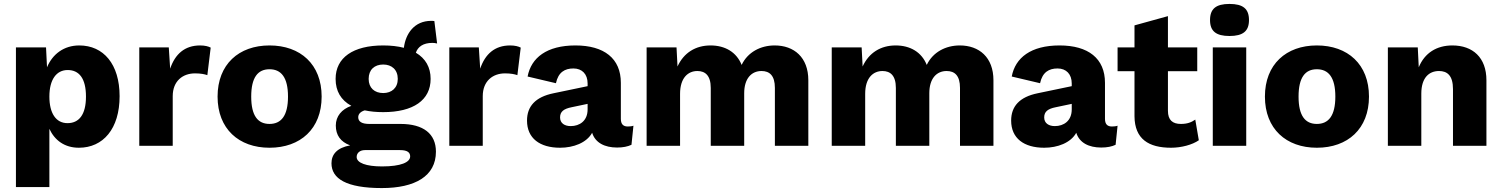

<svg xmlns="http://www.w3.org/2000/svg" viewBox="-20 -741 7634 976"><path d="M61 210H231V-86C258 -28 308 10 381 10C504 10 588 -86 588 -252C588 -415 506 -510 383 -510C305 -510 247 -466 219 -399L214 -500H61ZM323 -115C264 -115 231 -166 231 -250C231 -337 267 -385 324 -385C382 -385 417 -343 417 -250C417 -157 381 -115 323 -115Z M688 0H858V-252C858 -330 910 -368 971 -368C1000 -368 1020 -364 1034 -359L1051 -499C1040 -505 1022 -510 997 -510C919 -510 870 -466 845 -392L838 -500H688Z M1350 -510C1194 -510 1086 -414 1086 -250C1086 -86 1194 10 1350 10C1507 10 1615 -86 1615 -250C1615 -414 1507 -510 1350 -510ZM1350 -389C1409 -389 1444 -348 1444 -250C1444 -152 1409 -111 1350 -111C1291 -111 1257 -152 1257 -250C1257 -348 1291 -389 1350 -389Z M2016 -111H1857C1819 -111 1801 -123 1801 -145C1801 -160 1811 -173 1834 -180C1862 -174 1893 -171 1928 -171C2081 -171 2169 -232 2169 -340C2169 -399 2143 -444 2094 -473C2104 -503 2131 -523 2178 -523C2185 -523 2193 -522 2202 -520L2188 -634C2182 -635 2176 -635 2172 -635C2086 -635 2042 -570 2033 -498C2002 -506 1967 -510 1928 -510C1775 -510 1686 -448 1686 -340C1686 -278 1713 -232 1766 -203C1717 -186 1687 -150 1687 -103C1687 -54 1711 -20 1760 -2C1693 10 1665 44 1665 89C1665 167 1740 215 1921 215C2089 215 2196 155 2196 30C2196 -61 2132 -111 2016 -111ZM1928 -413C1971 -413 2002 -387 2002 -340C2002 -294 1971 -268 1928 -268C1884 -268 1854 -294 1854 -340C1854 -387 1884 -413 1928 -413ZM1922 105C1841 105 1793 87 1793 57C1793 37 1809 22 1835 22H2014C2052 22 2065 35 2065 54C2065 84 2018 105 1922 105Z M2264 0H2434V-252C2434 -330 2486 -368 2547 -368C2576 -368 2596 -364 2610 -359L2627 -499C2616 -505 2598 -510 2573 -510C2495 -510 2446 -466 2421 -392L2414 -500H2264Z M2967 -317V-303L2794 -267C2701 -248 2659 -200 2659 -128C2659 -38 2724 10 2827 10C2895 10 2962 -15 2990 -66C3006 -15 3054 9 3117 9C3147 9 3171 4 3190 -5L3200 -102C3192 -99 3182 -98 3171 -98C3148 -98 3136 -110 3136 -137V-320C3136 -444 3051 -510 2905 -510C2760 -510 2680 -448 2662 -352L2806 -318C2818 -374 2851 -393 2895 -393C2939 -393 2967 -364 2967 -317ZM2827 -144C2827 -174 2846 -188 2886 -196L2967 -213V-185C2967 -126 2926 -100 2881 -100C2851 -100 2827 -114 2827 -144Z M3267 0H3437V-264C3437 -346 3478 -380 3525 -380C3565 -380 3593 -357 3593 -294V0H3763V-267C3763 -342 3800 -380 3851 -380C3892 -380 3919 -357 3919 -294V0H4089V-333C4089 -450 4016 -510 3918 -510C3846 -510 3781 -476 3750 -411C3724 -476 3666 -510 3592 -510C3516 -510 3456 -473 3424 -403L3419 -500H3267Z M4208 0H4378V-264C4378 -346 4419 -380 4466 -380C4506 -380 4534 -357 4534 -294V0H4704V-267C4704 -342 4741 -380 4792 -380C4833 -380 4860 -357 4860 -294V0H5030V-333C5030 -450 4957 -510 4859 -510C4787 -510 4722 -476 4691 -411C4665 -476 4607 -510 4533 -510C4457 -510 4397 -473 4365 -403L4360 -500H4208Z M5428 -317V-303L5255 -267C5162 -248 5120 -200 5120 -128C5120 -38 5185 10 5288 10C5356 10 5423 -15 5451 -66C5467 -15 5515 9 5578 9C5608 9 5632 4 5651 -5L5661 -102C5653 -99 5643 -98 5632 -98C5609 -98 5597 -110 5597 -137V-320C5597 -444 5512 -510 5366 -510C5221 -510 5141 -448 5123 -352L5267 -318C5279 -374 5312 -393 5356 -393C5400 -393 5428 -364 5428 -317ZM5288 -144C5288 -174 5307 -188 5347 -196L5428 -213V-185C5428 -126 5387 -100 5342 -100C5312 -100 5288 -114 5288 -144Z M6066 -500H5917V-659L5747 -612V-500H5661V-379H5747V-150C5748 -34 5819 10 5933 10C5985 10 6041 -5 6074 -28L6056 -133C6036 -119 6015 -111 5983 -111C5941 -111 5917 -130 5917 -178V-379H6066Z M6230 -558C6299 -558 6329 -583 6329 -639C6329 -696 6299 -721 6230 -721C6161 -721 6131 -696 6131 -639C6131 -583 6161 -558 6230 -558ZM6315 -500H6145V0H6315Z M6674 -510C6518 -510 6410 -414 6410 -250C6410 -86 6518 10 6674 10C6831 10 6939 -86 6939 -250C6939 -414 6831 -510 6674 -510ZM6674 -389C6733 -389 6768 -348 6768 -250C6768 -152 6733 -111 6674 -111C6615 -111 6581 -152 6581 -250C6581 -348 6615 -389 6674 -389Z M7035 0H7205V-265C7205 -348 7246 -380 7295 -380C7337 -380 7366 -357 7366 -288V0H7536V-333C7536 -449 7466 -510 7363 -510C7283 -510 7222 -472 7192 -399L7187 -500H7035Z"/></svg>

Font: Work Sans
Style: Bold
Weight: 700
Designer: Wei Huang
Foundry: Wei Huang
Version: Version 2.012